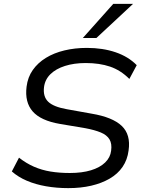

<svg xmlns="http://www.w3.org/2000/svg" viewBox="-20 -961 744 990"><path d="M332 9Q272 9 217.5 -0.5Q163 -10 118.5 -29Q74 -48 41 -77L78 -148Q115 -119 155 -101.5Q195 -84 240.5 -76.5Q286 -69 340 -69Q403 -69 449 -83Q495 -97 522 -123Q549 -149 553 -184Q558 -220 544.5 -242.5Q531 -265 499.5 -278Q468 -291 420 -300L289 -322Q190 -339 148.5 -386.5Q107 -434 117 -514Q123 -563 149 -600Q175 -637 216.5 -662.5Q258 -688 312 -701Q366 -714 428 -714Q510 -714 576 -691.5Q642 -669 685 -625L647 -554Q602 -599 547.5 -617.5Q493 -636 422 -636Q362 -636 315 -621Q268 -606 240 -578.5Q212 -551 207 -512Q201 -463 228.5 -436.5Q256 -410 324 -398L452 -375Q560 -357 607.5 -312Q655 -267 643 -185Q637 -137 612 -100.5Q587 -64 545.5 -40Q504 -16 450.5 -3.5Q397 9 332 9ZM407 -765 564 -941H666L477 -765Z"/></svg>

Font: Nunito Sans 10pt SemiExpanded
Style: Italic
Weight: 400
Width: 6
Italic angle: -9°
Designer: Vernon Adams
Foundry: Vernon Adams
Version: Version 3.101;gftools[0.9.27]